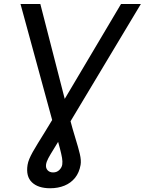

<svg xmlns="http://www.w3.org/2000/svg" viewBox="-20 -748 741 983"><path d="M85 -727.5H186.5L335.9 -146.5Q352.1 -85 366.5 -38.8Q380.9 7.3 388.7 40.3Q396.5 73.2 392.6 96.2Q385.7 135.7 364.3 162.4Q342.8 189 310.1 202.4Q277.3 215.8 236.8 215.8Q175.3 215.8 143.6 185.5Q111.8 155.3 121.1 96.2Q123.5 81.5 130.1 65.7Q136.7 49.8 147.7 30Q158.7 10.3 174.3 -14.9Q189.9 -40 210 -72.5Q230 -105 254.9 -146.5L599.6 -727.5H701.2L298.8 -56.6Q272.9 -13.2 255.1 15.1Q237.3 43.5 227.5 61.8Q217.8 80.1 215.8 94.2Q213.4 112.3 223.6 123.5Q233.9 134.8 252 134.8Q271.5 134.8 284.2 121.8Q296.9 108.9 298.8 93.8Q300.8 79.1 297.6 60.3Q294.4 41.5 287.1 13.4Q279.8 -14.6 268.1 -56.6Z"/></svg>

Font: Adwaita Sans
Style: Italic
Weight: 400
Italic angle: -9.39999°
Designer: Rasmus Andersson
Foundry: rsms
Version: Version 4.001;git-9221beed3